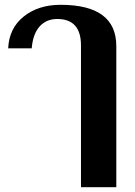

<svg xmlns="http://www.w3.org/2000/svg" viewBox="-20 -583 561 799"><path d="M317 -394Q317 -504 218 -504Q173 -504 145 -473Q117 -442 112 -382H14Q18 -466 79 -514.5Q140 -563 232 -563Q464 -563 464 -391V196H317Z"/></svg>

Font: Taviraj SemiBold
Style: Regular
Weight: 600
Designer: Katatrad Team
Foundry: CadsonDemak
Version: Version 1.001